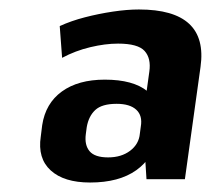

<svg xmlns="http://www.w3.org/2000/svg" viewBox="-20 -738 447 405"><path d="M281 -486 295 -587Q299 -615 285 -630.5Q271 -646 229 -646Q202 -646 170.5 -638.5Q139 -631 111 -616L106 -683Q130 -694 159 -701.5Q188 -709 218 -713.5Q248 -718 273 -718Q420 -718 403 -597L370 -360H289ZM170 -353Q115 -353 87 -378.5Q59 -404 66 -450L69 -474Q76 -520 110.5 -545Q145 -570 201 -570Q261 -570 291 -545.5Q321 -521 314 -475L311 -450Q304 -405 267.5 -379Q231 -353 170 -353ZM208 -406Q236 -406 254.5 -420Q273 -434 275 -456L277 -471Q281 -494 267.5 -506.5Q254 -519 226 -519Q195 -519 181 -506Q167 -493 163 -470L161 -455Q158 -432 169 -419Q180 -406 208 -406Z"/></svg>

Font: Pathway Extreme SemiCondensed
Style: Bold Italic
Weight: 700
Width: 4
Italic angle: -8°
Version: Version 1.001;gftools[0.9.26]